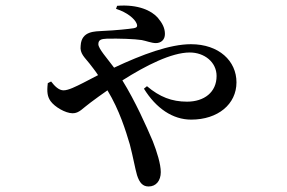

<svg xmlns="http://www.w3.org/2000/svg" viewBox="-20 -604 1040 695"><path d="M400 -572C441 -559 467 -536 474 -520C479 -509 476 -504 465 -502C446 -499 399 -494 352 -492C325 -490 275 -493 272 -439C268 -410 287 -396 304 -374C313 -362 324 -349 335 -332C317 -323 299 -313 281 -304C255 -291 228 -277 210 -277C193 -277 178 -292 165 -309L153 -303C149 -270 152 -254 163 -238C178 -217 217 -194 243 -194C267 -194 279 -212 308 -233C327 -247 347 -262 369 -277C413 -204 435 -131 450 -81C462 -35 469 6 476 30C485 58 497 71 518 71C545 71 562 50 562 19C562 -10 548 -55 533 -93C510 -147 470 -237 423 -313C508 -367 601 -414 667 -414C720 -414 764 -379 764 -329C764 -270 719 -236 657 -236C602 -236 558 -253 512 -292L501 -283C545 -212 605 -171 672 -171C769 -171 836 -227 836 -306C836 -383 773 -444 671 -444C595 -444 495 -407 393 -359C367 -394 336 -428 336 -444C336 -461 348 -463 367 -464C410 -465 468 -463 493 -459C509 -456 529 -448 544 -448C563 -448 577 -460 577 -481C577 -502 568 -520 551 -540C529 -565 481 -589 404 -583Z"/></svg>

Font: Source Han Serif CN SemiBold
Style: Regular
Weight: 600
Designer: Ryoko NISHIZUKA 西塚涼子 (kana & ideographs); Frank Grießhammer (Latin, Greek & Cyrillic); Wenlong ZHANG 张文龙 (bopomofo); San
Foundry: Adobe Systems Incorporated
Version: Version 1.000;PS 1;hotconv 16.6.53;makeotf.lib2.5.65590